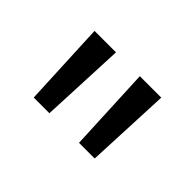

<svg xmlns="http://www.w3.org/2000/svg" viewBox="-61 -1022 748 748"><g transform="rotate(45 313.5 -647.5)"><path d="M247.6 -822.8 231.9 -471.7H145.5L129.4 -822.8ZM497.1 -822.8 481.4 -471.7H395L378.9 -822.8Z"/></g></svg>

Font: Merriweather Sans
Style: Regular
Weight: 400
Designer: Eben Sorkin
Foundry: Eben Sorkin
Version: Version 1.006; ttfautohint (v1.4.1) -l 6 -r 50 -G 0 -x 11 -H